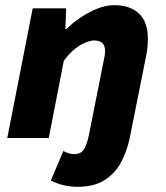

<svg xmlns="http://www.w3.org/2000/svg" viewBox="-20 -532 640 740"><path d="M280 188Q253 188 228 182.5Q203 177 176 164L224 50Q235 56 245.5 59Q256 62 266 62Q290 62 301.5 46.5Q313 31 322 -8L378 -290Q381 -304 383 -315Q385 -326 385 -335Q385 -356 374.5 -366Q364 -376 344 -376Q319 -376 287 -356.5Q255 -337 226 -298L168 0H8L106 -500H235L232 -420H236Q259 -443 290 -464Q321 -485 354.5 -498.5Q388 -512 420 -512Q482 -512 516 -479.5Q550 -447 550 -382Q550 -366 548 -347Q546 -328 542 -310L480 0Q469 52 446 94.5Q423 137 382.5 162.5Q342 188 280 188Z"/></svg>

Font: Source Code Pro ExtraLight Black
Style: Italic
Weight: 900
Italic angle: -11°
Monospace: yes
Version: Version 1.016;hotconv 1.0.116;makeotfexe 2.5.65601